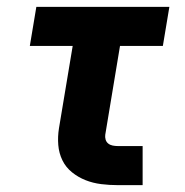

<svg xmlns="http://www.w3.org/2000/svg" viewBox="-20 -540 540 560"><path d="M324 0Q299 0 275 -3Q251 -6 229.5 -14.5Q208 -23 190 -37.5Q172 -52 162 -72.5Q152 -93 150 -117Q148 -141 152 -166L192 -406H67L86 -520H474L455 -406H330L287 -147Q286 -140 288 -133Q290 -126 295.5 -121.5Q301 -117 308.5 -115.5Q316 -114 324 -114H396V0Z"/></svg>

Font: Iosevka SS04 Heavy
Style: Italic
Weight: 900
Italic angle: -9°
Monospace: yes
Designer: Belleve Invis
Foundry: Belleve Invis
Version: Version 19.0.0; ttfautohint (v1.8.4)